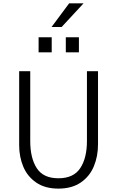

<svg xmlns="http://www.w3.org/2000/svg" viewBox="-20 -1114 697 1144"><path d="M94.2 -249V-689.9H160.2V-272.9Q160.2 -172.4 199 -112.1Q237.8 -51.8 328.1 -51.8Q418.5 -51.8 458.3 -112.3Q498 -172.9 498 -272.9V-689.9H564V-253.9Q564 -182.6 539.1 -122.8Q514.2 -63 461.2 -26.6Q408.2 9.8 328.1 9.8Q248 9.8 195.6 -26.4Q143.1 -62.5 118.7 -121.1Q94.2 -179.7 94.2 -249ZM210 -802.2V-892.1H288.1V-802.2ZM372.1 -802.2V-892.1H450.2V-802.2ZM287.1 -953.1 392.1 -1094.2H478L347.2 -953.1Z"/></svg>

Font: Acari Sans Light
Style: Regular
Weight: 300
Designer: Alfredo Marco Pradil and Stefan Peev
Foundry: Hanken Design Co.
Version: Version 1.045;January 11, 2019;FontCreator 11.5.0.2425 64-bi